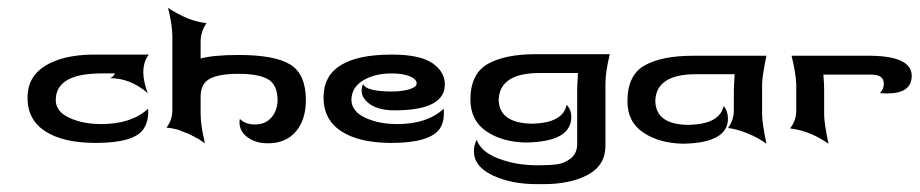

<svg xmlns="http://www.w3.org/2000/svg" viewBox="-20 -364 2342 489"><path d="M216 -225H359Q345 -207 345 -180Q345 -157 356 -127Q312 -165 260 -165Q264 -166 268 -170Q272 -174 273 -177H239Q122 -177 122 -109Q122 -80 156.5 -64Q191 -48 238 -48Q315 -48 357 -87Q360 -59 346 -36Q322 0 224 0Q141 0 95.5 -29.5Q50 -59 50 -115Q50 -168 94.5 -196Q139 -224 216 -225Z M419 -113V-84Q419 -58 404 -39Q425 -37 441 -31L442 -30L444 -29H446L447 -28H449L450 -27L452 -26H453L455 -25H457L458 -24L460 -23H461L463 -22L464 -21L466 -20H467L469 -19L470 -18L472 -17H473L475 -16L476 -15L478 -14L479 -13H481L482 -12L484 -11L502 1Q491 -45 491 -73V-121Q492 -152 515.5 -164Q539 -176 587 -176Q638 -176 662 -162.5Q686 -149 687 -111Q687 -83 671.5 -65Q656 -47 630 -47Q605 -47 591 -61Q590 -59 590 -52Q590 -29 611 -14Q632 1 662 1Q708 1 733.5 -29Q759 -59 759 -109Q759 -175 719.5 -199.5Q680 -224 588 -224Q524 -224 491 -215V-258Q491 -284 506 -305Q482 -308 458 -317Q427 -331 408 -344Q419 -300 419 -271Z M875 -109Q875 -141 904.5 -159Q934 -177 978 -177Q1005 -177 1023 -170Q1041 -162 1041 -153Q1042 -148 1037.5 -144Q1033 -140 1024 -137Q1004 -131 979 -131Q912 -131 905 -150Q901 -143 901 -132Q902 -112 924 -97.5Q946 -83 985 -83Q1113 -83 1113 -149Q1113 -180 1083 -202Q1051 -225 978 -225Q804 -225 804 -116Q804 -59 849.5 -29.5Q895 0 977 0Q1074 0 1100 -36Q1113 -56 1110 -87Q1068 -48 992 -48Q945 -48 910.5 -64Q876 -80 875 -109Z M1450 5V-139L1452 -178H1354Q1252 -178 1250 -109Q1252 -50 1336 -49Q1414 -51 1423 -97Q1435 -85 1435 -66Q1435 -3 1320 -1Q1260 -2 1219.5 -29Q1179 -56 1178 -109Q1178 -176 1222 -201Q1266 -226 1345 -226H1533Q1522 -180 1522 -152V-3V7Q1522 57 1477.5 81Q1433 105 1364 105H1347Q1282 105 1234.5 82.5Q1187 60 1187 21Q1187 6 1194 -8Q1205 23 1250 40Q1295 57 1349 57Q1380 57 1398.5 54.5Q1417 52 1433 40Q1449 28 1450 5Z M1921 -149V-72Q1921 -51 1932 2Q1910 -14 1882 -25Q1858 -35 1834 -38Q1849 -58 1849 -83V-136L1851 -175H1753Q1650 -175 1649 -106Q1651 -46 1735 -46Q1813 -48 1823 -94Q1834 -81 1834 -62Q1834 0 1720 2Q1660 1 1619 -26Q1578 -53 1578 -106Q1578 -173 1622 -197.5Q1666 -222 1745 -222H1932Q1921 -169 1921 -149Z M2008 -135V-148Q2007 -178 1996 -222H2167H2183Q2302 -224 2302 -171Q2302 -126 2240 -126Q2226 -126 2221 -127Q2231 -137 2231 -151Q2231 -174 2199 -174H2167H2118H2077Q2079 -152 2079 -135V-71Q2079 -51 2090 2Q2043 -31 1992 -37Q2008 -56 2008 -84Z"/></svg>

Font: RIT Indira
Style: Bold
Weight: 700
Designer: Sudheer S
Version: 0.9